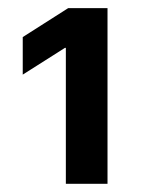

<svg xmlns="http://www.w3.org/2000/svg" viewBox="-20 -820 361 477"><path d="M143.6 -363.3V-701H141.2L36.5 -634.6V-727.9L149.4 -799.8H247.1V-363.3Z"/></svg>

Font: Inter
Style: Regular
Weight: 400
Designer: Rasmus Andersson
Foundry: rsms
Version: Version 4.000;git-8c9346024